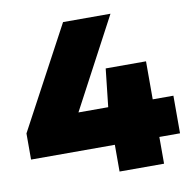

<svg xmlns="http://www.w3.org/2000/svg" viewBox="-82 -822 910 905"><g transform="rotate(-10 373.0 -370.0)"><path d="M17 -128V-253L278 -740H505L275.5 -308H418L438 -490H631V-308H730V-128H631V0H418V-128Z"/></g></svg>

Font: Encode Sans Exp Black
Style: Regular
Weight: 900
Width: 7
Designer: Multiple Designers
Foundry: Impallari Type
Version: Version 3.002; ttfautohint (v1.8.3) -l 8 -r 50 -G 200 -x 14 